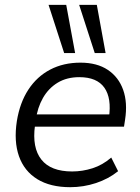

<svg xmlns="http://www.w3.org/2000/svg" viewBox="-20 -773 584 802"><path d="M273.3 8.9Q190.2 8.9 135.6 -24.7Q81.1 -58.4 59.2 -120.6Q37.4 -182.8 50.4 -267.3Q62.9 -344.3 98.6 -398.8Q134.3 -453.3 189.7 -482.3Q245.1 -511.3 316 -511.3Q385.3 -511.3 430.4 -481.1Q475.5 -451 494.5 -397.6Q513.4 -344.2 502.5 -273.4L498 -244H108.7L116.6 -295.2H452.9L434.9 -280.8Q447 -362.9 415.9 -406.8Q384.8 -450.7 311.5 -450.7Q258.9 -450.7 220.7 -427.5Q182.6 -404.3 159.5 -363.9Q136.5 -323.5 129.5 -271.9L126.1 -248.5Q113.5 -156.2 152.8 -106.5Q192 -56.8 281.4 -56.8Q324.6 -56.8 366.6 -70.2Q408.6 -83.6 444.7 -114.9L473.3 -57.9Q433.3 -25.8 381.1 -8.4Q328.8 8.9 273.3 8.9ZM375.8 -551.3 310.6 -752.8H384.4L421.1 -551.3ZM248 -551.3 182.8 -752.8H256.6L293.8 -551.3Z"/></svg>

Font: Mulish ExtraLight
Style: Italic
Weight: 200
Italic angle: -9°
Designer: Vernon Adams
Foundry: Vernon Adams
Version: Version 3.603